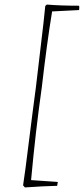

<svg xmlns="http://www.w3.org/2000/svg" viewBox="-20 -695 367 840"><path d="M89 125 81 116 92 38Q97 -1 106 -72.5Q115 -144 122.5 -202.5Q130 -261 137 -313Q140 -343 156.5 -478Q173 -613 178 -669L185 -675Q245 -670 326 -670Q328 -664 326 -651L208 -645Q185 -505 163 -314Q135 -116 116 93L233 101Q233 103 230 118Q175 119 89 125Z"/></svg>

Font: Albura ExtraLight
Style: Italic
Weight: 156
Italic angle: -7°
Designer: Mercedes Jáuregui
Foundry: Omnibus-Type Team
Version: Version 1.000